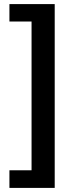

<svg xmlns="http://www.w3.org/2000/svg" viewBox="-20 -755 380 937"><path d="M247 -735V162H26V76H134V-650H26V-735Z"/></svg>

Font: Archivo SemiCondensed
Style: Bold
Weight: 680
Width: 4
Designer: Hector Gatti
Foundry: Omnibus-Type
Version: Version 2.001; ttfautohint (v1.8.3)